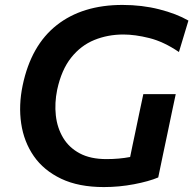

<svg xmlns="http://www.w3.org/2000/svg" viewBox="-20 -747 784 779"><path d="M401.5 12Q299 12 228.2 -21.8Q157.5 -55.5 117.2 -113.5Q77 -171.5 66 -245.8Q55 -320 72 -401Q106 -563 210.2 -645Q314.5 -727 477 -727Q556 -727 626 -709.2Q696 -691.5 744.5 -663.5L706 -536Q644 -578 586 -592.5Q528 -607 480.5 -607Q417.5 -607 362.8 -584.8Q308 -562.5 268.8 -513.2Q229.5 -464 212 -383Q201 -329 206.5 -278.8Q212 -228.5 236 -188.2Q260 -148 303.5 -124.8Q347 -101.5 412 -101.5Q463.5 -101.5 508 -110Q513 -135 517.8 -157.8Q522.5 -180.5 527.5 -203.5Q537.5 -252.5 545.5 -289.8Q553.5 -327 561.5 -365H693Q685 -327 677 -289.8Q669 -252.5 659 -203.5Q650 -162 641.5 -120.8Q633 -79.5 622 -27Q584 -11 523.8 0.5Q463.5 12 401.5 12Z"/></svg>

Font: Commissioner SemiBold
Style: Italic
Weight: 600
Italic angle: -12°
Designer: Kostas Bartsokas
Foundry: Kostas Bartsokas
Version: Version 1.000; ttfautohint (v1.8.3)